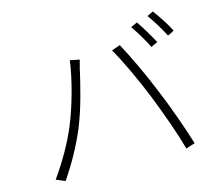

<svg xmlns="http://www.w3.org/2000/svg" viewBox="-109 -937 1218 1064"><g transform="rotate(-15 500.0 -404.5)"><path d="M750 -760Q769 -733 791.5 -695.5Q814 -658 831 -626L793 -608Q778 -639 755.5 -676.5Q733 -714 713 -743ZM851 -796Q872 -768 896.5 -730.5Q921 -693 935 -663L898 -645Q861 -717 816 -779ZM239 -297Q271 -373 298.5 -472.5Q326 -572 337 -654L391 -643Q389 -634 386 -624Q381 -607 376 -587Q376 -586 376 -584Q366 -538 342 -447.5Q318 -357 285 -275Q229 -142 141 -13L90 -35Q185 -169 239 -297ZM719 -345Q688 -422 649 -505.5Q610 -589 577 -646L626 -663Q655 -610 694 -527.5Q733 -445 767 -361Q800 -282 833 -189.5Q866 -97 886 -31L834 -14Q815 -84 783 -174.5Q751 -265 719 -345Z"/></g></svg>

Font: LXGW 975 Gothic SC 200W
Style: Regular
Weight: 200
Version: Version 2.01;February 25, 2021